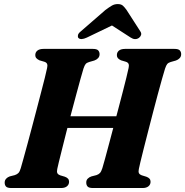

<svg xmlns="http://www.w3.org/2000/svg" viewBox="-20 -946 932 966"><path d="M268 -95.5Q265 -81.5 268.8 -74.5Q272.5 -67.5 282.5 -64L306 -57Q317 -53 322.2 -47Q327.5 -41 327.5 -31.5Q327.5 -17.5 317 -8.8Q306.5 0 287.5 0H37.5Q17 0 10.2 -7.5Q3.5 -15 3.5 -27Q3.5 -39 11 -47Q18.5 -55 29 -58.5L54.5 -65Q66.5 -69 73 -76Q79.5 -83 84.5 -100Q89.5 -117 98.2 -148.5Q107 -180 118 -220.8Q129 -261.5 141 -306.8Q153 -352 164.8 -397.2Q176.5 -442.5 187.2 -483.2Q198 -524 205.8 -555.5Q213.5 -587 217 -604Q220 -616.5 217 -624.2Q214 -632 202.5 -635.5L178.5 -642.5Q168 -647.5 162.8 -653.5Q157.5 -659.5 157.5 -668.5Q157.5 -683 168.2 -691.5Q179 -700 199 -700H447Q467 -700 474 -692.5Q481 -685 481 -673.5Q481 -661.5 473.5 -653.5Q466 -645.5 454.5 -641.5L428.5 -634Q416.5 -630.5 411 -624Q405.5 -617.5 400 -601Q394.5 -583 385 -549Q375.5 -515 363.8 -471.2Q352 -427.5 339.2 -379.2Q326.5 -331 314.5 -284.2Q302.5 -237.5 292.8 -198Q283 -158.5 276.2 -131.2Q269.5 -104 268 -95.5ZM258.5 -361H640.5L623.5 -302.5H241.5ZM678.5 -95.5Q675.5 -81.5 679.2 -74.5Q683 -67.5 693 -64L716 -57Q727 -53 732.2 -47Q737.5 -41 737.5 -31.5Q737.5 -17.5 727 -8.8Q716.5 0 697.5 0H448Q427.5 0 420.8 -7.5Q414 -15 414 -27Q413.5 -39 421.2 -47Q429 -55 440 -58.5L465.5 -65Q477 -69 483.2 -76Q489.5 -83 495 -100Q500 -117 508.8 -148.5Q517.5 -180 528.2 -220.8Q539 -261.5 551 -306.8Q563 -352 575 -397.2Q587 -442.5 597.5 -483.2Q608 -524 615.8 -555.5Q623.5 -587 627 -604Q630 -616.5 627 -624.2Q624 -632 612.5 -635.5L589 -642.5Q578 -647.5 573 -653.5Q568 -659.5 568 -668.5Q568 -683 578.5 -691.5Q589 -700 609.5 -700H857.5Q877.5 -700 884.5 -692.5Q891.5 -685 891.5 -673.5Q891.5 -661.5 884 -653.5Q876.5 -645.5 865 -641.5L838.5 -634Q827 -630.5 821.5 -624Q816 -617.5 810.5 -601Q805 -583 795.2 -549Q785.5 -515 773.8 -471.2Q762 -427.5 749.5 -379.2Q737 -331 725 -284.2Q713 -237.5 703 -198Q693 -158.5 686.5 -131.2Q680 -104 678.5 -95.5ZM587.5 -839H510.5L637.5 -757Q659.5 -742.5 678.5 -755Q686 -760 689.5 -769.2Q693 -778.5 685.5 -789L617 -895.5Q607.5 -909 598.5 -917.2Q589.5 -925.5 572.5 -925.5Q555.5 -925.5 541.8 -917.2Q528 -909 510 -895.5L387.5 -789Q374 -778.5 372.2 -769.2Q370.5 -760 374.5 -755Q380.5 -749 391.2 -749.5Q402 -750 417 -757Z"/></svg>

Font: Fraunces
Style: Bold Italic
Weight: 700
Italic angle: -16°
Version: Version 1.000;[b76b70a41]